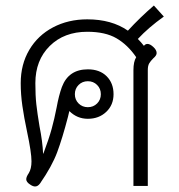

<svg xmlns="http://www.w3.org/2000/svg" viewBox="-20 -673 648 695"><path d="M547 -481Q547 -472 535 -462Q525 -452 520 -443.5Q515 -435 515 -419V0H463V-419Q463 -450 473 -466Q442 -511 401.5 -534.5Q361 -558 296 -558Q212 -558 160 -506.5Q108 -455 108 -372Q108 -327 111.5 -295.5Q115 -264 123 -216Q134 -161 136 -117H137Q157 -170 167 -206.5Q177 -243 185 -284Q193 -328 204 -358Q228 -422 298 -422Q341 -422 366 -397Q391 -372 391 -332Q391 -293 364.5 -268Q338 -243 298 -243Q259 -243 231 -271L226 -250Q206 -173 187 -122Q168 -71 125 -9Q117 2 107 2Q99 2 89 -5Q75 -14 75 -24Q75 -33 84 -46Q94 -62 94 -89Q94 -121 78 -196Q67 -248 61 -289.5Q55 -331 55 -372Q55 -440 86 -492.5Q117 -545 172 -574Q227 -603 296 -603Q384 -603 443 -562Q486 -609 537 -653L573 -613Q517 -573 479 -532Q491 -520 501 -507Q506 -514 514 -514Q523 -514 535 -503Q547 -492 547 -481ZM251 -332Q251 -312 264.5 -298.5Q278 -285 298 -285Q318 -285 331.5 -298.5Q345 -312 345 -332Q345 -352 331.5 -365.5Q318 -379 298 -379Q278 -379 264.5 -365.5Q251 -352 251 -332Z"/></svg>

Font: Niramit ExtraLight
Style: Regular
Weight: 200
Designer: Katatrad Aksorn Co.,Ltd.
Foundry: Cadson Demak Co.,Ltd.
Version: Version 1.000; ttfautohint (v1.6)